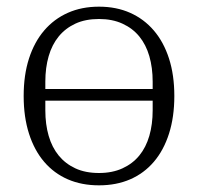

<svg xmlns="http://www.w3.org/2000/svg" viewBox="-20 -544 594 576"><path d="M277 -25Q317 -25 347.5 -39Q378 -53 398 -77.5Q418 -102 428 -136.5Q438 -171 438 -213V-242H116V-213Q116 -171 126 -136.5Q136 -102 156 -77.5Q176 -53 206 -39Q236 -25 277 -25ZM438 -277V-299Q438 -341 428 -375.5Q418 -410 398 -434.5Q378 -459 347.5 -473Q317 -487 277 -487Q236 -487 206 -473Q176 -459 156 -434.5Q136 -410 126 -375.5Q116 -341 116 -299V-277ZM277 12Q225 12 183.5 -6Q142 -24 112.5 -58.5Q83 -93 67 -143Q51 -193 51 -256Q51 -319 67 -368.5Q83 -418 112.5 -452.5Q142 -487 183.5 -505.5Q225 -524 277 -524Q329 -524 370.5 -505.5Q412 -487 441.5 -452.5Q471 -418 487 -368.5Q503 -319 503 -256Q503 -193 487 -143Q471 -93 441.5 -58.5Q412 -24 370.5 -6Q329 12 277 12Z"/></svg>

Font: IBM Plex Serif Light
Style: Regular
Weight: 300
Designer: Mike Abbink, Paul van der Laan, Pieter van Rosmalen
Foundry: Bold Monday
Version: Version 3.001